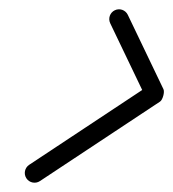

<svg xmlns="http://www.w3.org/2000/svg" viewBox="-20 -372 373 413"><path d="M217.1 -321.9C217.1 -321.9 217.1 -321.9 217.1 -321.9C242.6 -268.6 268.2 -215.3 293.8 -161.9C295.3 -158.8 298.5 -166.4 300.7 -174.3C302.9 -182.2 304 -190.4 301.1 -188.5C215 -131.5 128.9 -74.5 42.8 -17.5C33.1 -11.1 30.4 1.9 36.8 11.6C43.2 21.3 56.3 23.9 65.9 17.5C65.9 17.5 65.9 17.5 65.9 17.5C152.1 -39.5 238.2 -96.5 324.3 -153.5C327.2 -155.4 329.7 -160.5 331.2 -165.9C332.7 -171.3 333.1 -177 331.6 -180.1C306.1 -233.4 280.5 -286.7 254.9 -340.1C249.9 -350.5 237.4 -355 226.9 -349.9C216.5 -344.9 212.1 -332.4 217.1 -321.9Z"/></svg>

Font: FRB American Cursive Guidelines Medium
Style: Italic
Weight: 500
Italic angle: -25°
Version: Version 2.0;Modular Font Editor K font №1